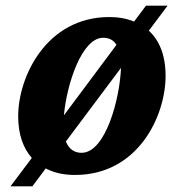

<svg xmlns="http://www.w3.org/2000/svg" viewBox="-20 -606 629 676"><path d="M244 10C466 10 563 -197 563 -339C563 -413 540 -465 504 -498L570 -586H494L452 -530C426 -541 396 -546 365 -546C143 -546 44 -335 44 -197C44 -132 62 -84 92 -50L17 50H94L141 -13C171 3 206 10 244 10ZM343 -473C364 -473 380 -465 390 -448L205 -200C215 -310 268 -473 343 -473ZM267 -68C241 -68 222 -82 212 -108L406 -367C402 -259 352 -68 267 -68Z"/></svg>

Font: Noto Serif SemiCondensed Extra
Style: Italic
Weight: 800
Width: 4
Italic angle: -12°
Designer: Monotype Design Team
Foundry: Monotype Imaging Inc.
Version: Version 1.901